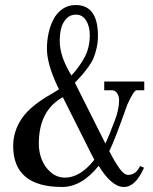

<svg xmlns="http://www.w3.org/2000/svg" viewBox="-20 -723 606 761"><path d="M32.2 -145Q32.2 -202.6 66.4 -253.4Q100.6 -304.2 188 -353L213.9 -369.1L206.1 -384.8Q166 -471.7 166 -529.8Q166 -561.5 172.4 -591.1Q178.7 -620.6 191.9 -646.2Q205.1 -671.9 227.8 -687.5Q250.5 -703.1 279.8 -703.1Q368.2 -703.1 368.2 -581.1Q368.2 -555.2 362.8 -532Q357.4 -508.8 350.8 -492.9Q344.2 -477.1 329.6 -457Q314.9 -437 305.7 -426.5Q296.4 -416 276.9 -395L397.9 -153.8Q413.1 -187 436 -248Q452.1 -291 452.1 -326.2Q452.1 -342.3 443.8 -354Q436 -365.2 423.8 -365.2H393.1V-399.9H551.8V-365.2H521Q510.7 -365.2 484.9 -309.1Q433.6 -164.1 413.1 -124Q435.1 -80.6 455.1 -53.2Q472.7 -29.8 487.8 -29.8Q518.6 -29.8 535.2 -64.9L550.8 -58.1Q517.1 18.1 471.2 18.1Q422.4 18.1 371.1 -65.9Q303.7 18.1 226.1 18.1Q32.2 18.1 32.2 -145ZM133.8 -152.8Q133.8 -120.6 145.5 -90.6Q157.2 -60.5 181.6 -39.8Q206.1 -19 237.8 -19Q297.9 -19 354 -89.8L341.8 -112.8L229 -337.9L217.8 -331.1Q133.8 -277.3 133.8 -152.8ZM216.8 -560.1Q216.8 -503.9 255.9 -436L263.2 -423.8Q296.4 -460 316.2 -497.6Q335.9 -535.2 335.9 -585Q335.9 -617.2 321.8 -641.1Q307.6 -665 280.8 -665Q257.8 -665 242.9 -648.9Q228 -632.8 222.4 -610.6Q216.8 -588.4 216.8 -560.1Z"/></svg>

Font: New Heterodox Mono
Style: Book
Weight: 400
Designer: Hao Chi Kiang <hello@hckiang.com>, Alexey Kryukov <alexios@thessalonica.org.ru>
Version: Version 0.0.3